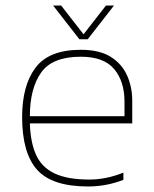

<svg xmlns="http://www.w3.org/2000/svg" viewBox="-20 -664 558 694"><path d="M267 -522 172 -644H201L282 -540L363 -644H392L297 -522ZM298 10Q168 10 114 -50.5Q60 -111 60 -241Q60 -355 108.5 -419.5Q157 -484 272 -484Q339 -484 379.5 -459Q420 -434 439 -392Q458 -350 458 -300V-218H88Q90 -149 110.5 -104Q131 -59 177.5 -37Q224 -15 303 -15Q364 -15 426 -40V-14Q365 10 298 10ZM88 -244H430V-296Q430 -370 392.5 -414.5Q355 -459 272 -459Q169 -459 128.5 -401.5Q88 -344 88 -244Z"/></svg>

Font: Kanit Thin
Style: Regular
Weight: 250
Designer: Katatrad Team
Foundry: CadsonDemak
Version: Version 2.000; ttfautohint (v1.8.3)